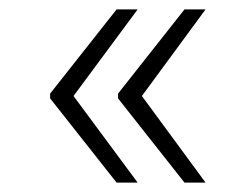

<svg xmlns="http://www.w3.org/2000/svg" viewBox="-20 -560 529 410"><path d="M87 -350V-360L229 -540H274L137 -355L274 -170H229ZM232 -350V-360L374 -540H419L283 -355L419 -170H374Z"/></svg>

Font: Freesentation 2 ExtraLight
Style: Regular
Weight: 260
Designer: glyphs from Roboto by Christian Robertson / Hangul glyphs from Noto Sans CJK(Source Han Sans) by Jang Soo-young and Kang
Foundry: PT&
Version: Version 2.001